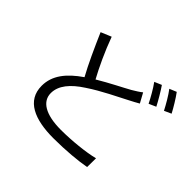

<svg xmlns="http://www.w3.org/2000/svg" viewBox="-184 -1071 1369 1369"><g transform="rotate(45 500.0 -387.0)"><path d="M281 -765 202 -732C249 -624 302 -507 348 -424C240 -350 175 -269 175 -165C175 -15 310 41 498 41C623 41 739 30 814 16L815 -73C737 -53 604 -39 495 -39C337 -39 258 -91 258 -174C258 -250 314 -316 407 -376C504 -441 616 -493 684 -529C713 -544 738 -557 760 -570L720 -643C699 -626 677 -613 649 -596C594 -565 503 -521 415 -468C372 -547 321 -655 281 -765ZM777 -775 723 -752C751 -714 785 -654 805 -613L859 -637C838 -678 802 -739 777 -775ZM887 -815 834 -793C863 -755 896 -698 918 -655L971 -679C952 -716 914 -779 887 -815Z"/></g></svg>

Font: Source Han Sans TC
Style: Regular
Weight: 400
Designer: Ryoko NISHIZUKA 西塚涼子 (kana, bopomofo & ideographs); Paul D. Hunt (Latin, Greek & Cyrillic); Sandoll Communications 산돌커뮤니
Foundry: Adobe
Version: Version 2.002;hotconv 1.0.116;makeotfexe 2.5.65601